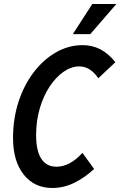

<svg xmlns="http://www.w3.org/2000/svg" viewBox="-20 -926 600 957"><path d="M45 -238Q45 -334 72 -417.5Q99 -501 147 -564.5Q195 -628 258 -664.5Q321 -701 392 -701Q439 -701 479.5 -680.5Q520 -660 555 -616L470 -536Q430 -595 375 -595Q335 -595 296.5 -568Q258 -541 227 -494Q196 -447 178 -385Q160 -323 160 -253Q160 -174 186 -134.5Q212 -95 261 -95Q328 -95 391 -164L449 -84Q405 -42 351.5 -15.5Q298 11 241 11Q151 11 98 -56Q45 -123 45 -238ZM343 -756 440 -906H560L430 -756Z"/></svg>

Font: Radio Canada Condensed Medium
Style: Italic
Weight: 500
Width: 3
Italic angle: -12°
Designer: Charles Daoud, Etienne Aubert Bonn, Alexandre Saumier Demers, Jacques Le Bailly
Foundry: Radio-Canada
Version: Version 2.104; ttfautohint (v1.8.4.7-5d5b);gftools[0.9.28.de